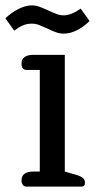

<svg xmlns="http://www.w3.org/2000/svg" viewBox="-20 -694 358 714"><path d="M156 -588Q136 -597 124 -601.5Q112 -606 98 -606Q80 -606 65 -599.5Q50 -593 33 -580L0 -626Q22 -647 48.5 -660.5Q75 -674 98 -674Q112 -674 125 -669.5Q138 -665 160 -655Q179 -646 191.5 -641.5Q204 -637 217 -637Q245 -637 280 -662L313 -616Q291 -594 266 -581.5Q241 -569 218 -569Q203 -569 189.5 -573.5Q176 -578 156 -588ZM79 0Q70 0 65 -6.5Q60 -13 60 -24Q60 -40 71.5 -48Q83 -56 103 -56H128V-434H79Q60 -434 60 -457Q60 -474 71.5 -482Q83 -490 103 -490H221V-56L266 -43Q282 -38 289 -31.5Q296 -25 296 -14Q296 0 283 0Z"/></svg>

Font: Maitree Medium
Style: Regular
Weight: 500
Designer: CadsonDemak Team
Foundry: CadsonDemak
Version: Version 1.010